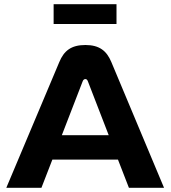

<svg xmlns="http://www.w3.org/2000/svg" viewBox="-20 -893 811 913"><path d="M262 -598 10 0H177L229 -134H541L593 0H760L509 -599C487 -651 453 -679 386 -679C318 -679 284 -651 262 -598ZM235 -779H534V-873H235ZM274 -250 373 -506C376 -515 382 -517 386 -517C390 -517 395 -515 398 -506L497 -250Z"/></svg>

Font: LT Wave Bold
Style: Regular
Weight: 700
Designer: Daniel Lyons
Version: Version 2.5 (Glyphs App)